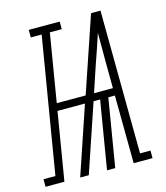

<svg xmlns="http://www.w3.org/2000/svg" viewBox="-174 -820 784 905"><g transform="rotate(-15 218.0 -367.5)"><path d="M-64 0V-37H-6L104 -698H51V-735H202V-698H144L89 -367H230L355 -735H401L407 -37H458V0H366L363 -331H331L276 0H236L291 -331H259L147 0H105L217 -331H83L28 0ZM271 -367H363L362 -490Q362 -527 362 -563.5Q362 -600 362 -637Q350 -600 337.5 -563.5Q325 -527 312 -490Z"/></g></svg>

Font: Iosevka Slab Extralight
Style: Italic
Weight: 200
Italic angle: -9°
Monospace: yes
Designer: Belleve Invis
Foundry: Belleve Invis
Version: Version 11.1.1; ttfautohint (v1.8.3)